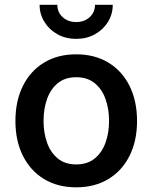

<svg xmlns="http://www.w3.org/2000/svg" viewBox="-20 -783 646 814"><path d="M303.2 11.2Q224.6 11.2 166.7 -23.9Q108.9 -59.1 77.1 -122.6Q45.4 -186 45.4 -270Q45.4 -355 77.1 -418.7Q108.9 -482.4 166.7 -517.6Q224.6 -552.7 303.2 -552.7Q381.3 -552.7 439.5 -517.6Q497.6 -482.4 529.3 -418.7Q561 -355 561 -270Q561 -186 529.3 -122.6Q497.6 -59.1 439.5 -23.9Q381.3 11.2 303.2 11.2ZM303.2 -85.9Q350.1 -85.9 381.1 -110.8Q412.1 -135.7 427.2 -177.7Q442.4 -219.7 442.4 -270.5Q442.4 -321.3 427.2 -363.5Q412.1 -405.8 381.1 -430.7Q350.1 -455.6 303.2 -455.6Q255.9 -455.6 225.3 -430.7Q194.8 -405.8 179.7 -363.8Q164.6 -321.8 164.6 -270.5Q164.6 -219.7 179.7 -177.7Q194.8 -135.7 225.3 -110.8Q255.9 -85.9 303.2 -85.9ZM303.2 -618.2Q259.3 -618.2 224.4 -637.2Q189.5 -656.2 168.7 -689.5Q147.9 -722.7 147.9 -762.7H223.1Q223.1 -731 245.8 -710.2Q268.6 -689.5 303.2 -689.5Q337.4 -689.5 360.1 -710.2Q382.8 -731 382.8 -762.7H458Q458 -722.7 437.5 -689.7Q417 -656.7 382.1 -637.5Q347.2 -618.2 303.2 -618.2Z"/></svg>

Font: Inter Cardless
Style: Medium
Weight: 500
Designer: Rasmus Andersson
Foundry: rsms
Version: Version 4.001;git-9221beed3